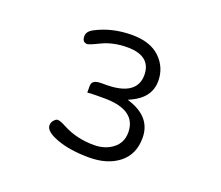

<svg xmlns="http://www.w3.org/2000/svg" viewBox="-120 -890 1240 1078"><g transform="rotate(20 500.0 -350.5)"><path d="M371.1 -324.7Q388.7 -327.1 427.7 -327.1H481.4Q586.4 -325.2 630.9 -280.8Q664.1 -247.6 664.1 -192.4Q664.1 -131.3 618.4 -95.9Q572.8 -60.5 505.9 -60.5Q402.8 -60.5 319.8 -104.5Q283.7 -124 268.6 -124Q258.8 -124 249 -113.3Q234.4 -99.6 234.4 -80.1Q234.4 -76.2 235.1 -72.3Q235.8 -68.4 237.8 -64.5Q250.5 -37.1 311 -14.6Q391.1 14.6 504.9 14.6Q613.8 14.6 682.1 -39.1Q750 -92.3 750 -191.4Q750 -312.5 614.7 -358.9L598.6 -364.3L614.3 -371.6Q723.6 -421.4 723.6 -521.5Q723.6 -602.5 665.5 -658.7Q607.4 -714.8 498 -714.8Q378.4 -714.8 282.7 -664.1Q247.1 -645.5 247.1 -617.2Q247.1 -596.7 255.9 -587.9Q263.7 -580.1 279.3 -580.1Q285.6 -581.5 299.8 -587.2Q314 -592.8 349.1 -609.9Q414.6 -640.6 497.1 -640.6Q574.7 -640.6 609.9 -605.5Q638.7 -576.7 638.7 -526.4Q638.7 -476.1 608.4 -446.3Q565.9 -403.3 461.9 -401.4H426.8Q385.7 -401.4 375 -381.8Q371.1 -374.5 371.1 -364.3Z"/></g></svg>

Font: YuPearl-Light
Style: Light
Weight: 300
Designer: Max Yao
Foundry: Max-Everyday
Version: Version 1.011; ttfautohint (v1.8.3)